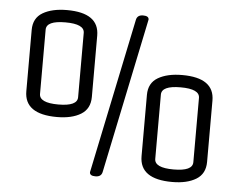

<svg xmlns="http://www.w3.org/2000/svg" viewBox="-53 -819 1118 899"><g transform="rotate(5 505.5 -370.0)"><path d="M942 -386V-98Q942 -42 899.5 -16Q857 10 787 10Q634 10 634 -98V-386Q634 -442 677.5 -467.5Q721 -493 791 -493Q942 -493 942 -386ZM699 -393V-91Q699 -49 788.5 -49Q878 -49 878 -91V-393Q878 -435 788.5 -435Q699 -435 699 -393ZM378 -642V-354Q378 -298 335.5 -272Q293 -246 223 -246Q70 -246 70 -354V-642Q70 -698 113.5 -723.5Q157 -749 227 -749Q378 -749 378 -642ZM135 -649V-347Q135 -305 224.5 -305Q314 -305 314 -347V-649Q314 -691 224.5 -691Q135 -691 135 -649ZM459 -8Q454 15 427 15Q400 15 400 -2L552 -732Q557 -755 584 -755Q611 -755 611 -738Z"/></g></svg>

Font: Offside
Style: Regular
Weight: 400
Designer: Eduardo Rodriguez Tunni
Foundry: Eduardo Rodriguez Tunni
Version: Version 1.001